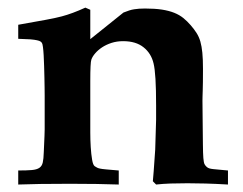

<svg xmlns="http://www.w3.org/2000/svg" viewBox="-20 -494 651 514"><path d="M590.3 -37.6V0Q556.6 -2 529.8 -2.7Q502.9 -3.4 481.9 -3.4Q457 -3.4 436.5 -2.7Q416 -2 397.9 0L389.2 -8.8Q389.6 -14.2 391.4 -35.2Q393.1 -56.2 395.5 -93.3L397.9 -173.3V-211.9Q397.9 -254.9 396.2 -282.7Q394.5 -310.5 391.1 -324.2Q384.8 -351.1 364.3 -367.4Q343.8 -383.8 309.6 -383.8Q293 -383.8 278.6 -379.2Q264.2 -374.5 253.2 -367.2Q242.2 -359.9 234.9 -351.3Q227.5 -342.8 224.6 -334.5Q221.7 -326.7 221.7 -277.3V-256.3V-174.3Q221.7 -159.7 221.7 -139.4Q221.7 -119.1 222.9 -100.1Q224.1 -81.1 226.6 -66.4Q229 -51.8 233.9 -48.8Q237.8 -46.4 240 -45.2Q242.2 -43.9 247.6 -42.7Q252.9 -41.5 264.2 -40.5Q275.4 -39.6 297.9 -37.6V0Q271 -1 238.5 -1.5Q206.1 -2 167.5 -2Q122.1 -2 87.9 -1.5Q53.7 -1 28.8 0V-37.6Q51.8 -37.6 65.2 -38.8Q78.6 -40 85.4 -44.7Q92.3 -49.3 94.5 -59.1Q96.7 -68.8 97.2 -86.4L99.1 -129.9Q99.6 -136.7 99.6 -147.7Q99.6 -158.7 99.6 -174.3V-238.3Q99.6 -246.1 99.4 -259Q99.1 -272 98.9 -286.9Q98.6 -301.8 98.1 -317.4Q97.7 -333 96.9 -345.9Q96.2 -358.9 95 -367.9Q93.8 -377 92.3 -378.9Q90.8 -381.3 88.1 -383.1Q85.4 -384.8 79.1 -386.2Q72.8 -387.7 61 -388.7Q49.3 -389.6 28.8 -390.1V-427.7Q73.2 -435.5 102.3 -440.9Q131.3 -446.3 145.5 -450.2Q173.3 -457.5 208.5 -473.6L221.7 -467.8V-389.2L310.5 -460.4Q319.3 -463.9 326.2 -466.1Q333 -468.3 339.4 -469.2Q345.7 -470.2 352.5 -470.7Q359.4 -471.2 368.2 -471.2Q394.5 -471.2 413.6 -468.3Q432.6 -465.3 446.5 -459.7Q460.4 -454.1 470.7 -445.8Q481 -437.5 490.7 -426.3Q500 -415.5 506.3 -405.5Q512.7 -395.5 516.4 -382.8Q520 -370.1 521.7 -352.8Q523.4 -335.4 523.4 -309.6Q523.4 -288.1 523.2 -274.2Q522.9 -260.3 522.7 -251Q522.5 -241.7 522.2 -235.8Q522 -230 522 -224.6L522.5 -174.3Q522.9 -131.3 523.2 -107.2Q523.4 -83 524.4 -70.8Q525.4 -58.6 527.6 -54.4Q529.8 -50.3 533.7 -46.9Q536.6 -44.4 540.5 -43.2Q544.4 -42 550.8 -41.3Q557.1 -40.5 566.7 -39.8Q576.2 -39.1 590.3 -37.6Z"/></svg>

Font: XB Kayhan
Style: Bold
Weight: 700
Designer: Behnam
Foundry: Irmug
Version: Version 7.300 2009